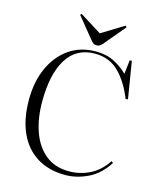

<svg xmlns="http://www.w3.org/2000/svg" viewBox="-136 -1034 947 1143"><g transform="rotate(15 337.5 -462.0)"><path d="M376 14Q274 14 201.5 -31Q129 -76 90.5 -160.5Q52 -245 52 -364Q52 -475 90.5 -560.5Q129 -646 199 -695Q269 -744 364 -744Q430 -744 479 -718.5Q528 -693 561 -659L571 -745H584L621 -518L607 -516Q568 -614 509.5 -672Q451 -730 362 -730Q247 -730 189 -636Q131 -542 131 -373Q131 -270 160 -188.5Q189 -107 247 -60Q305 -13 392 -13Q458 -13 518 -42Q578 -71 622 -137L633 -129Q585 -53 515.5 -19.5Q446 14 376 14ZM357 -780Q345 -780 337 -785.5Q329 -791 317 -806L216 -930L223 -938L357 -854L494 -938L502 -930L393 -800Q385 -791 377 -785.5Q369 -780 357 -780Z"/></g></svg>

Font: Literata 72pt Light
Style: Regular
Weight: 300
Designer: Latin by Veronika Burian and Jose Scaglione. Greek by Irene Vlachou. Cyrillic by Vera Evstafieva.
Foundry: TypeTogether
Version: Version 3.002